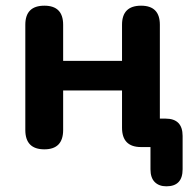

<svg xmlns="http://www.w3.org/2000/svg" viewBox="-20 -517 682 675"><path d="M565 138Q539 138 524 123Q509 108 509 78V0H476Q409 0 409 -68V-199H202V-60Q202 8 136 8Q69 8 69 -60V-430Q69 -497 136 -497Q202 -497 202 -430V-303H409V-430Q409 -497 476 -497Q542 -497 542 -430V-100H562Q622 -100 622 -39V78Q622 138 565 138Z"/></svg>

Font: Chiron GoRound TC SB
Style: Regular
Weight: 500
Designer: Ryoko NISHIZUKA 西塚涼子 (kana, bopomofo & ideographs); Paul D. Hunt (Latin, Greek & Cyrillic); Sandoll Communications 산돌커뮤니
Foundry: Adobe
Version: Version 1.000;hotconv 1.1.1;makeotfexe 2.6.0